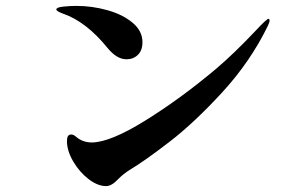

<svg xmlns="http://www.w3.org/2000/svg" viewBox="-20 -682 1040 651"><path d="M345 -519Q272 -609 193 -636Q171 -644 171 -650Q171 -657 194 -659.5Q217 -662 239 -662Q292 -662 344 -647.5Q396 -633 429.5 -605Q463 -577 463 -539Q463 -511 447.5 -496Q432 -481 409 -481Q376 -481 345 -519ZM207 -204Q207 -226 221 -226Q229 -226 237 -219Q260 -199 291 -199Q353 -199 473 -273.5Q593 -348 713 -449Q772 -499 845 -576Q884 -618 890 -618Q894 -618 894 -613Q894 -606 888 -594Q829 -473 734 -369.5Q639 -266 554.5 -201Q470 -136 420 -106Q399 -93 382 -76Q359 -51 340 -51Q311 -51 280 -75Q249 -99 228 -135Q207 -171 207 -204Z"/></svg>

Font: Shippori Antique B1
Style: Regular
Weight: 400
Designer: FONTDASU
Foundry: FONTDASU / Google Inc. / but / Adobe
Version: Version 2.001